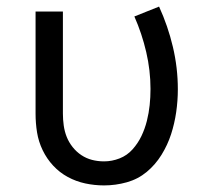

<svg xmlns="http://www.w3.org/2000/svg" viewBox="-20 -555 640 583"><path d="M296 8Q267 8 239 2Q211 -4 186 -17.5Q161 -31 141.5 -52Q122 -73 109.5 -99Q97 -125 92.5 -153Q88 -181 88 -210V-520H171V-210Q171 -192 173.5 -174Q176 -156 182.5 -139.5Q189 -123 200.5 -108.5Q212 -94 227 -84Q242 -74 259.5 -69.5Q277 -65 296 -65Q320 -65 343 -74Q366 -83 382.5 -101.5Q399 -120 409.5 -142Q420 -164 426 -188Q432 -212 434.5 -236Q437 -260 437 -285Q437 -341 424 -397Q411 -453 388 -505L463 -535Q490 -476 505 -412.5Q520 -349 520 -284Q520 -249 515 -214.5Q510 -180 499.5 -147.5Q489 -115 470.5 -85Q452 -55 425.5 -33Q399 -11 365 -1.5Q331 8 296 8Z"/></svg>

Font: Iosevka Meiseki Sans
Style: Regular
Weight: 400
Monospace: yes
Designer: Belleve Invis
Foundry: Belleve Invis
Version: Version 11.2.6; ttfautohint (v1.8.4)